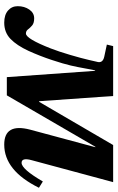

<svg xmlns="http://www.w3.org/2000/svg" viewBox="152 -682 542 885"><g transform="rotate(90 422.5 -239.0)"><path d="M8 -50Q8 -81 23.5 -103.5Q39 -126 64 -126Q86 -126 97 -116.5Q108 -107 115 -97.5Q122 -88 134 -88Q158 -88 203 -203Q217 -239 232.5 -291.5Q248 -344 256 -379L264 -414Q273 -442 241 -449L185 -461L192 -490H422L446 -149H449L648 -490H819L718 -115Q705 -68 730 -68Q759 -68 816 -166L845 -148Q766 12 646 12Q546 12 577 -107L658 -408H656L419 0H335L306 -407H304Q302 -401 295.5 -364Q289 -327 281.5 -294.5Q274 -262 256 -207.5Q238 -153 214 -100Q189 -46 159 -17Q129 12 84 12Q48 12 28 -5.5Q8 -23 8 -50Z"/></g></svg>

Font: Lingua Franca
Style: Bold Italic
Weight: 700
Italic angle: -13°
Version: Version 1.19